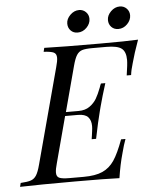

<svg xmlns="http://www.w3.org/2000/svg" viewBox="-80 -760 650 804"><g transform="rotate(-5 245.0 -358.0)"><path d="M517.7 -571Q496.8 -512.9 487.1 -475.8Q478.2 -446.8 475.8 -425.8H457.3Q464.5 -472.6 464.5 -490.3Q464.5 -525 446.8 -538.7Q429 -552.4 383.1 -552.4H324.2Q295.2 -552.4 281 -548Q266.9 -543.5 258.1 -529.8Q249.2 -516.1 241.1 -485.5L190.3 -295.2H243.5Q271.8 -295.2 290.3 -308.5Q308.9 -321.8 319.4 -339.5Q329.8 -357.3 340.3 -384.7Q342.7 -392.7 346.8 -401.6H365.3Q348.4 -348.4 337.1 -305.6L332.3 -287.1Q321 -244.4 306.5 -172.6H287.9L290.3 -188.7Q291.1 -194.4 292.7 -206.5Q294.4 -218.5 294.4 -227.4Q294.4 -251.6 281.9 -265.3Q269.4 -279 238.7 -279H185.5L133.9 -85.5Q126.6 -60.5 126.6 -46Q126.6 -29 138.7 -23.8Q150.8 -18.5 181.5 -18.5H240.3Q290.3 -18.5 320.2 -31.9Q350 -45.2 369.8 -74.6Q389.5 -104 410.5 -161.3H429Q420.2 -137.9 411.3 -103.2Q398.4 -58.1 389.5 0Q334.7 -2.4 204.8 -2.4Q50 -2.4 -28.2 0L-24.2 -16.1Q4.8 -17.7 19 -22.6Q33.1 -27.4 41.9 -41.1Q50.8 -54.8 58.9 -85.5L166.1 -485.5Q173.4 -511.3 173.4 -525Q173.4 -541.9 161.7 -547.6Q150 -553.2 119.4 -554.8L123.4 -571Q202.4 -568.5 357.3 -568.5Q470.2 -568.5 517.7 -571ZM282.3 -716.1Q299.2 -716.1 310.9 -704.4Q322.6 -692.7 322.6 -675.8Q322.6 -655.6 306.5 -639.1Q290.3 -622.6 268.5 -622.6Q250.8 -622.6 239.5 -634.3Q228.2 -646 228.2 -663.7Q228.2 -683.1 244.8 -699.6Q261.3 -716.1 282.3 -716.1ZM453.2 -716.1Q470.2 -716.1 481.9 -704.4Q493.5 -692.7 493.5 -675.8Q493.5 -655.6 477.4 -639.1Q461.3 -622.6 439.5 -622.6Q421.8 -622.6 410.5 -634.3Q399.2 -646 399.2 -663.7Q399.2 -683.1 415.7 -699.6Q432.3 -716.1 453.2 -716.1Z"/></g></svg>

Font: Playfair Display SC
Style: Italic
Weight: 400
Italic angle: -14°
Designer: Claus Eggers Sørensen
Foundry: Claus Eggers Sørensen
Version: Version 1.202; ttfautohint (v1.6)